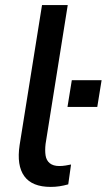

<svg xmlns="http://www.w3.org/2000/svg" viewBox="-20 -725 419 754"><path d="M179 9Q106 9 75.5 -33Q45 -75 57 -155L145 -705H246L159 -160Q156 -134 159 -114.5Q162 -95 175.5 -84Q189 -73 213 -73Q225 -73 237.5 -75Q250 -77 259 -79L248 -1Q230 4 213.5 6.5Q197 9 179 9ZM245 -305 262 -410H379L362 -305Z"/></svg>

Font: Nunito Sans 10pt SemiCondensed SemiBold
Style: Italic
Weight: 600
Width: 4
Italic angle: -9°
Designer: Vernon Adams
Foundry: Vernon Adams
Version: Version 3.101;gftools[0.9.27]